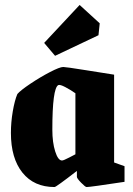

<svg xmlns="http://www.w3.org/2000/svg" viewBox="-20 -742 535 774"><path d="M24 -206Q24 -249 31.5 -293Q39 -337 50 -363Q63 -378 102.5 -404.5Q142 -431 181.5 -451.5Q221 -472 235 -472Q245 -472 326.5 -459Q408 -446 440 -441V-87L482 -72V-9Q344 12 329 12Q324 12 307 -5.5Q290 -23 290 -29V-53Q206 12 200 12Q117 12 70.5 -46Q24 -104 24 -206ZM284 -120V-366Q264 -380 243 -391Q222 -402 215 -399Q191 -386 191 -219Q191 -168 202.5 -131.5Q214 -95 230 -95Q236 -95 259 -107Q282 -119 284 -120ZM202 -517 158 -569 301 -722 382 -648 377 -600Z"/></svg>

Font: Grenze ExtraBold
Style: Regular
Weight: 800
Designer: Renata Polastri
Foundry: Omnibus-Type
Version: Version 1.002; ttfautohint (v1.8)